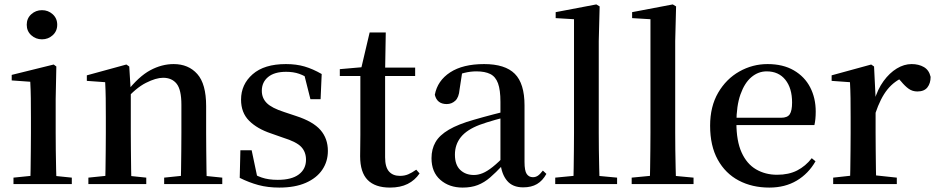

<svg xmlns="http://www.w3.org/2000/svg" viewBox="-20 -833 4237 869"><path d="M41 0V-29L149 -40H198L305 -29V0ZM117 0Q118 -25 118.5 -66.5Q119 -108 119.5 -153Q120 -198 120 -232V-300Q120 -350 119.5 -388.5Q119 -427 117 -463L33 -469V-494L223 -541L235 -532L232 -385V-232Q232 -198 232.5 -153Q233 -108 234 -66.5Q235 -25 236 0ZM170 -655Q142 -655 121.5 -673.5Q101 -692 101 -721Q101 -750 121.5 -768.5Q142 -787 170 -787Q198 -787 218.5 -768.5Q239 -750 239 -721Q239 -692 218.5 -673.5Q198 -655 170 -655Z M380 0V-29L487 -40H537L642 -29V0ZM456 0Q457 -25 457.5 -66.5Q458 -108 458.5 -153Q459 -198 459 -232V-301Q459 -352 458.5 -388.5Q458 -425 456 -461L373 -467V-492L552 -541L565 -532L572 -417V-415V-232Q572 -198 572.5 -153Q573 -108 573.5 -66.5Q574 -25 575 0ZM723 0V-29L829 -40H879L986 -29V0ZM798 0Q799 -25 799.5 -66Q800 -107 800.5 -152Q801 -197 801 -232V-359Q801 -427 779.5 -454Q758 -481 718 -481Q686 -481 640.5 -458Q595 -435 546 -379L539 -417H553Q608 -487 660 -515Q712 -543 766 -543Q833 -543 873 -498Q913 -453 913 -353V-232Q913 -197 913.5 -152Q914 -107 914.5 -66Q915 -25 916 0Z M1244 16Q1192 16 1149.5 4.5Q1107 -7 1065 -28L1068 -153H1119L1147 -20L1104 -24V-60Q1134 -40 1164.5 -29.5Q1195 -19 1237 -19Q1300 -19 1332.5 -43.5Q1365 -68 1365 -110Q1365 -145 1343.5 -168Q1322 -191 1261 -210L1207 -229Q1144 -250 1107.5 -286.5Q1071 -323 1071 -382Q1071 -451 1123.5 -497Q1176 -543 1274 -543Q1321 -543 1358.5 -532Q1396 -521 1436 -498L1431 -384H1385L1353 -511L1390 -500V-469Q1360 -490 1334 -499Q1308 -508 1275 -508Q1222 -508 1193.5 -484.5Q1165 -461 1165 -422Q1165 -389 1187.5 -366.5Q1210 -344 1266 -326L1320 -308Q1397 -283 1430.5 -244.5Q1464 -206 1464 -150Q1464 -102 1438.5 -64.5Q1413 -27 1364 -5.5Q1315 16 1244 16Z M1667 -489V-527H1859V-489ZM1745 16Q1678 16 1644 -18.5Q1610 -53 1610 -126Q1610 -152 1610.5 -173Q1611 -194 1611 -223V-489H1518V-520L1632 -530L1613 -516L1653 -686H1726L1723 -511V-500V-121Q1723 -77 1740.5 -57Q1758 -37 1790 -37Q1811 -37 1827.5 -44Q1844 -51 1864 -65L1879 -48Q1858 -17 1825 -0.5Q1792 16 1745 16Z M2074 16Q2013 16 1973 -19Q1933 -54 1933 -117Q1933 -158 1951 -189.5Q1969 -221 2011.5 -246Q2054 -271 2125 -291Q2166 -303 2214 -315.5Q2262 -328 2302 -337V-312Q2262 -302 2221.5 -290.5Q2181 -279 2151 -268Q2093 -246 2066 -212.5Q2039 -179 2039 -133Q2039 -87 2063 -64Q2087 -41 2125 -41Q2144 -41 2164 -49Q2184 -57 2210 -77.5Q2236 -98 2271 -135L2284 -84H2254Q2224 -52 2198 -29.5Q2172 -7 2142.5 4.5Q2113 16 2074 16ZM2348 15Q2300 15 2275 -15Q2250 -45 2245 -96V-99V-372Q2245 -426 2234 -456Q2223 -486 2199 -498Q2175 -510 2136 -510Q2109 -510 2081 -503Q2053 -496 2018 -480L2072 -506L2060 -428Q2057 -392 2040.5 -377Q2024 -362 2002 -362Q1958 -362 1948 -404Q1960 -468 2017.5 -505.5Q2075 -543 2171 -543Q2266 -543 2310 -499Q2354 -455 2354 -356V-100Q2354 -60 2364 -45.5Q2374 -31 2392 -31Q2404 -31 2414 -37.5Q2424 -44 2437 -61L2453 -46Q2436 -15 2410.5 0Q2385 15 2348 15Z M2493 0V-29L2607 -40H2656L2773 -29V0ZM2575 0Q2576 -34 2576.5 -73.5Q2577 -113 2577.5 -154.5Q2578 -196 2578 -232V-746L2495 -751V-778L2679 -813L2694 -804L2690 -647V-232Q2690 -196 2690.5 -154.5Q2691 -113 2692 -73.5Q2693 -34 2694 0Z M2839 0V-29L2953 -40H3002L3119 -29V0ZM2921 0Q2922 -34 2922.5 -73.5Q2923 -113 2923.5 -154.5Q2924 -196 2924 -232V-746L2841 -751V-778L3025 -813L3040 -804L3036 -647V-232Q3036 -196 3036.5 -154.5Q3037 -113 3038 -73.5Q3039 -34 3040 0Z M3462 16Q3384 16 3323.5 -16Q3263 -48 3228.5 -110.5Q3194 -173 3194 -264Q3194 -351 3230.5 -413.5Q3267 -476 3326.5 -509.5Q3386 -543 3454 -543Q3524 -543 3573 -514.5Q3622 -486 3647 -437.5Q3672 -389 3672 -328Q3672 -292 3666 -267H3244V-300H3515Q3544 -300 3554.5 -316Q3565 -332 3565 -369Q3565 -434 3534.5 -472Q3504 -510 3450 -510Q3412 -510 3381 -484Q3350 -458 3331.5 -406Q3313 -354 3313 -277Q3313 -195 3336.5 -143Q3360 -91 3402 -66.5Q3444 -42 3497 -42Q3550 -42 3588 -61.5Q3626 -81 3654 -117L3671 -103Q3639 -47 3586 -15.5Q3533 16 3462 16Z M3751 0V-29L3860 -41H3927L4039 -29V0ZM3827 0Q3828 -25 3828.5 -66.5Q3829 -108 3829.5 -153Q3830 -198 3830 -232V-301Q3830 -352 3829.5 -388.5Q3829 -425 3827 -461L3744 -467V-492L3923 -541L3936 -532L3943 -390V-389V-232Q3943 -198 3943.5 -153Q3944 -108 3944.5 -66.5Q3945 -25 3946 0ZM3942 -320 3914 -377H3937Q3952 -429 3979 -466Q4006 -503 4039 -523Q4072 -543 4106 -543Q4138 -543 4161.5 -529.5Q4185 -516 4192 -485Q4192 -456 4177.5 -437.5Q4163 -419 4132 -419Q4110 -419 4093 -431Q4076 -443 4058 -465L4035 -490L4075 -486Q4028 -467 3996.5 -428Q3965 -389 3942 -320Z"/></svg>

Font: Noto Serif TC SemiBold
Style: Regular
Weight: 600
Version: Version 2.002-H1;hotconv 1.1.0;makeotfexe 2.6.0